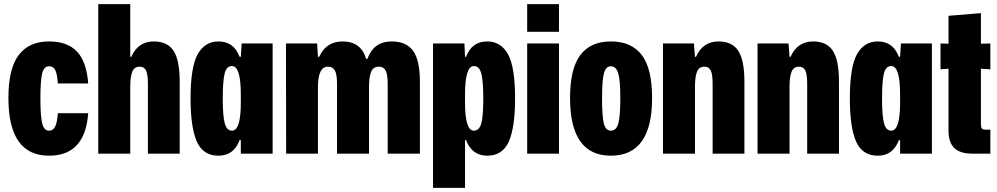

<svg xmlns="http://www.w3.org/2000/svg" viewBox="-20 -749 4860 936"><path d="M219 10Q21 10 21 -271Q21 -414 71 -480.5Q121 -547 219 -547Q308 -547 355 -498Q402 -449 410 -342H262Q259 -388 249.5 -407Q240 -426 219 -426Q195 -426 186 -393Q177 -360 177 -269Q177 -180 186 -146Q195 -112 219 -112Q239 -112 249 -132Q259 -152 262 -197H410Q395 10 219 10Z M459 0V-729H615V-472H620Q653 -547 730 -547Q796 -547 826 -501.5Q856 -456 856 -351V0H701V-340Q701 -388 691.5 -406Q682 -424 661 -424Q635 -424 625 -399.5Q615 -375 615 -325V0Z M909 -269Q909 -423 944 -485Q979 -547 1045 -547Q1120 -547 1148 -472H1154L1158 -537H1309V0H1154V-66H1148Q1120 10 1045 10Q970 10 939.5 -59Q909 -128 909 -269ZM1111 -112Q1154 -112 1154 -249V-288Q1154 -427 1111 -427Q1084 -427 1075 -390Q1066 -353 1066 -269Q1066 -181 1076 -146.5Q1086 -112 1111 -112Z M1375 0 1374 -537H1526L1530 -472H1536Q1570 -547 1650 -547Q1740 -547 1765 -462H1771Q1802 -547 1889 -547Q1961 -547 1994 -501Q2027 -455 2027 -351V0H1870V-340Q1870 -386 1860 -405Q1850 -424 1827 -424Q1800 -424 1789.5 -399.5Q1779 -375 1779 -325V0H1623V-340Q1623 -387 1612.5 -405.5Q1602 -424 1579 -424Q1530 -424 1530 -325V0Z M2091 167V-537H2244L2247 -472H2252Q2280 -547 2355 -547Q2421 -547 2456 -485.5Q2491 -424 2491 -269Q2491 -128 2460.5 -59Q2430 10 2355 10Q2281 10 2252 -66H2247V167ZM2290 -112Q2316 -112 2326 -146.5Q2336 -181 2336 -269Q2336 -353 2326.5 -390Q2317 -427 2290 -427Q2247 -427 2247 -288V-249Q2247 -112 2290 -112Z M2550 -594V-729H2705V-594ZM2550 0V-537H2705V0Z M2958 10Q2759 10 2759 -271Q2759 -414 2809 -480.5Q2859 -547 2958 -547Q3058 -547 3108.5 -481Q3159 -415 3159 -271Q3159 10 2958 10ZM2958 -112Q2984 -112 2994 -146Q3004 -180 3004 -269Q3004 -360 2993.5 -393Q2983 -426 2958 -426Q2934 -426 2924.5 -393Q2915 -360 2915 -269Q2915 -180 2924 -146Q2933 -112 2958 -112Z M3212 0V-537H3363L3368 -472H3373Q3406 -547 3483 -547Q3549 -547 3579 -501.5Q3609 -456 3609 -351V0H3454V-340Q3454 -388 3444.5 -406Q3435 -424 3414 -424Q3388 -424 3378 -399.5Q3368 -375 3368 -325V0Z M3673 0V-537H3824L3829 -472H3834Q3867 -547 3944 -547Q4010 -547 4040 -501.5Q4070 -456 4070 -351V0H3915V-340Q3915 -388 3905.5 -406Q3896 -424 3875 -424Q3849 -424 3839 -399.5Q3829 -375 3829 -325V0Z M4123 -269Q4123 -423 4158 -485Q4193 -547 4259 -547Q4334 -547 4362 -472H4368L4372 -537H4523V0H4368V-66H4362Q4334 10 4259 10Q4184 10 4153.5 -59Q4123 -128 4123 -269ZM4325 -112Q4368 -112 4368 -249V-288Q4368 -427 4325 -427Q4298 -427 4289 -390Q4280 -353 4280 -269Q4280 -181 4290 -146.5Q4300 -112 4325 -112Z M4720 0Q4660 0 4632 -27.5Q4604 -55 4604 -113V-414L4565 -411V-537L4604 -536V-672L4762 -685V-536L4808 -537V-411L4762 -414V-145Q4762 -128 4766.5 -122.5Q4771 -117 4784 -117H4808V0Z"/></svg>

Font: Mona Sans Condensed ExtraBold
Style: Regular
Weight: 800
Width: 3
Designer: Deni Anggara
Foundry: GitHub
Version: Version 1.001;gftools[0.9.33]